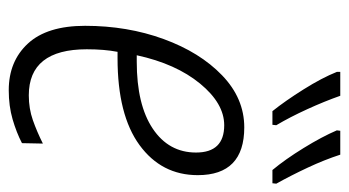

<svg xmlns="http://www.w3.org/2000/svg" viewBox="-204 -604 817 450"><g transform="rotate(90 205.0 -378.5)"><path d="M191 10Q228 10 259 1Q290 -8 315 -21L316 -70Q288 -56 261 -46.5Q234 -37 203 -37Q95 -37 95 -173Q95 -214 101 -245H116Q249 -245 319.5 -296.5Q390 -348 390 -433Q390 -542 278 -542Q210 -542 156 -490Q102 -438 71 -353Q40 -268 40 -169Q40 -80 81.5 -35Q123 10 191 10ZM109 -290Q129 -382 175.5 -438.5Q222 -495 273 -495Q337 -495 337 -429Q337 -365 281 -327.5Q225 -290 124 -290ZM240 -608H272L273 -617Q254 -649 235.5 -689.5Q217 -730 204 -767H148V-759Q162 -724 189 -681Q216 -638 240 -608ZM378 -608H409L410 -617Q391 -651 372.5 -690.5Q354 -730 342 -767H286L285 -759Q300 -724 326.5 -681Q353 -638 378 -608Z"/></g></svg>

Font: Noto Sans Display SemiCondensed Light
Style: Italic
Weight: 300
Width: 4
Italic angle: -12°
Designer: Monotype Design Team
Foundry: Monotype Imaging Inc.
Version: Version 1.900